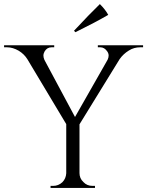

<svg xmlns="http://www.w3.org/2000/svg" viewBox="-30 -922 722 942"><path d="M340 -764C405 -796 458 -824 501 -849C501 -849 501 -849 501 -849C492 -866 478 -884 460 -902C460 -902 460 -902 460 -902C426 -869 384 -826 333 -771C333 -771 340 -764 340 -764C340 -764 340 -764 340 -764ZM672 -700C672 -700 450 -700 450 -700C450 -700 450 -690 450 -690C450 -690 462 -690 462 -690C462 -690 462 -690 462 -690C476 -690 487 -683 496 -670C496 -670 496 -670 496 -670C501 -663 503 -656 503 -649C503 -642 501 -636 498 -629C498 -629 338 -348 338 -348C338 -348 188 -628 188 -628C188 -628 188 -628 188 -628C185 -635 183 -642 183 -649C183 -656 185 -663 189 -670C189 -670 189 -670 189 -670C197 -683 208 -690 223 -690C223 -690 236 -690 236 -690C236 -690 236 -700 236 -700C236 -700 -10 -700 -10 -700C-10 -700 -10 -690 -10 -690C-10 -690 4 -690 4 -690C4 -690 4 -690 4 -690C24 -690 43 -684 62 -673C80 -662 94 -648 104 -632C104 -632 295 -313 295 -313C295 -313 295 -72 295 -72C295 -72 295 -72 295 -72C294 -55 288 -40 276 -28C263 -16 248 -10 231 -10C231 -10 218 -10 218 -10C218 -10 218 0 218 0C218 0 436 0 436 0C436 0 436 -10 436 -10C436 -10 424 -10 424 -10C424 -10 424 -10 424 -10C406 -10 391 -16 379 -29C366 -41 360 -56 360 -73C360 -73 360 -312 360 -312C360 -312 557 -632 557 -632C557 -632 557 -632 557 -632C569 -649 584 -663 602 -674C619 -685 638 -690 658 -690C658 -690 672 -690 672 -690C672 -690 672 -700 672 -700Z"/></svg>

Font: Cinzel Utterance
Style: Regular
Weight: 500
Designer: Natanael Gama
Foundry: ""
Version: ""